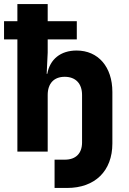

<svg xmlns="http://www.w3.org/2000/svg" viewBox="-20 -750 640 950"><path d="M359 -500C280 -500 227 -457 214 -385H211L216 -490V-555H360V-645H216V-730H66V-645H0V-555H66V0H216V-280C216 -337 247 -370 300 -370C354 -370 386 -337 386 -280V-45C386 9 355 40 301 40H250V180H312C450 180 536 96 536 -40V-295C536 -419 466 -500 359 -500Z"/></svg>

Font: Tekne LDO ExtraBold
Style: Regular
Weight: 800
Monospace: yes
Designer: Alessio Laiso, Mario Rullo, Paolo Rosset
Foundry: Alessio Laiso
Version: Version 1.000;hotconv 1.0.109;makeotfexe 2.5.65596